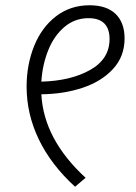

<svg xmlns="http://www.w3.org/2000/svg" viewBox="-20 -702 516 729"><path d="M137 -344Q146 -173 305 -27L265 7Q174 -76 127.5 -172.5Q81 -269 81 -373Q81 -456 109.5 -527Q138 -598 192.5 -640Q247 -682 320 -682Q385 -682 419 -649Q453 -616 453 -556Q453 -488 409.5 -440.5Q366 -393 294.5 -369Q223 -345 137 -344ZM396 -554Q396 -593 376 -613Q356 -633 316 -633Q264 -633 224.5 -599.5Q185 -566 163 -511Q141 -456 137 -392Q249 -395 322.5 -436.5Q396 -478 396 -554Z"/></svg>

Font: FiraGO Light
Style: Italic
Weight: 300
Italic angle: -8°
Designer: bBox Type GmbH
Foundry: bBox Type GmbH
Version: Version 1.001